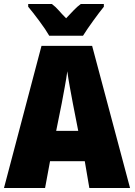

<svg xmlns="http://www.w3.org/2000/svg" viewBox="-20 -947 680 967"><path d="M374 -288H263L291 -427Q298 -465 306 -508Q314 -551 319 -588Q324 -550 332 -507Q340 -464 347 -426ZM430 0H635L444 -716H189L0 0H207L232 -135H407ZM503 -927H387Q368 -913 351.5 -895.5Q335 -878 313 -855Q291 -877 275.5 -895Q260 -913 241 -927H122V-913Q144 -887 177.5 -842Q211 -797 228 -767H398Q418 -799 449.5 -842.5Q481 -886 503 -913Z"/></svg>

Font: Noto Sans Display SemiCondensed Black
Style: Regular
Weight: 900
Width: 4
Designer: Monotype Design Team
Foundry: Monotype Imaging Inc.
Version: Version 1.900